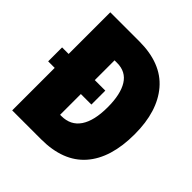

<svg xmlns="http://www.w3.org/2000/svg" viewBox="-187 -823 955 955"><g transform="rotate(45 290.5 -345.0)"><path d="M561 -347Q561 -179 482.5 -89.5Q404 0 249 0H46V-299H0V-397H46V-690H250Q405 -690 483 -599Q561 -508 561 -347ZM371 -347Q371 -438 340.5 -487Q310 -536 248 -536H230V-397H304V-299H230V-153H239Q304 -153 337.5 -202.5Q371 -252 371 -347Z"/></g></svg>

Font: Decalotype Black
Style: Regular
Weight: 900
Designer: Alfredo Marco Pradil
Foundry: Alfredo Marco Pradil
Version: Version 1.0